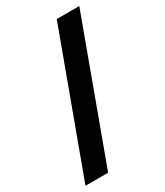

<svg xmlns="http://www.w3.org/2000/svg" viewBox="-180 -786 739 861"><g transform="rotate(-30 189.5 -356.0)"><path d="M117.2 0H0L262.2 -711.9H378.9Z"/></g></svg>

Font: Creato Display
Style: Bold
Weight: 700
Version: Version 1.000